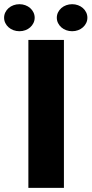

<svg xmlns="http://www.w3.org/2000/svg" viewBox="-71 -903 440 923"><path d="M236.3 0H65.4V-710.9H236.3ZM-51.3 -817.9Q-51.3 -831.5 -45.4 -843.5Q-39.6 -855.5 -29.5 -864.3Q-19.5 -873 -6.1 -877.9Q7.3 -882.8 22.5 -882.8Q37.6 -882.8 50.8 -877.9Q64 -873 74 -864.3Q84 -855.5 89.8 -843.5Q95.7 -831.5 95.7 -817.9Q95.7 -804.2 89.8 -792.2Q84 -780.3 74 -771.5Q64 -762.7 50.8 -757.8Q37.6 -752.9 22.5 -752.9Q7.3 -752.9 -6.1 -757.8Q-19.5 -762.7 -29.5 -771.5Q-39.6 -780.3 -45.4 -792.2Q-51.3 -804.2 -51.3 -817.9ZM202.1 -817.9Q202.1 -831.5 208 -843.5Q213.9 -855.5 223.9 -864.3Q233.9 -873 247.3 -877.9Q260.7 -882.8 275.9 -882.8Q291 -882.8 304.2 -877.9Q317.4 -873 327.4 -864.3Q337.4 -855.5 343.3 -843.5Q349.1 -831.5 349.1 -817.9Q349.1 -804.2 343.3 -792.2Q337.4 -780.3 327.4 -771.5Q317.4 -762.7 304.2 -757.8Q291 -752.9 275.9 -752.9Q260.7 -752.9 247.3 -757.8Q233.9 -762.7 223.9 -771.5Q213.9 -780.3 208 -792.2Q202.1 -804.2 202.1 -817.9Z"/></svg>

Font: RobotoDraft
Style: Black
Weight: 900
Designer: Google
Version: Version 2.000980w3; 2014; ttfautohint (v1.1) -l 5 -r 24 -G 4